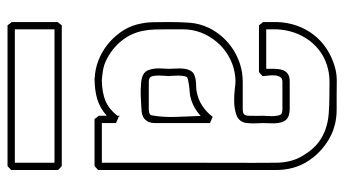

<svg xmlns="http://www.w3.org/2000/svg" viewBox="-224 -689 923 515"><g transform="rotate(90 237.5 -431.5)"><path d="M39.1 -712.9Q40 -741.2 48.8 -766.1Q57.6 -791 73 -811Q88.4 -831.1 110.4 -845.7Q132.3 -860.4 159.7 -868.2Q177.7 -873.5 197.8 -873.3Q217.8 -873 235.8 -873Q254.4 -873 274.2 -873Q293.9 -873 312.5 -868.7Q343.3 -861.3 369.1 -842Q395 -822.8 412.1 -796.4Q424.3 -777.3 430.2 -755.6Q436 -733.9 436 -711.4V-233.4Q433.6 -231 430.9 -228.5Q428.2 -226.1 425.3 -223.6H299.3Q296.9 -226.6 294.9 -229.5Q293 -232.4 290.5 -234.9V-256.3Q269.5 -237.8 245.4 -230.7Q221.2 -223.6 189 -223.6V-224.1Q165 -225.1 142.3 -233.9Q119.6 -242.7 100.3 -257.8Q81.1 -272.9 66.7 -293Q52.2 -313 45.9 -336.4Q40 -358.4 39.6 -379.6Q39.1 -400.9 39.1 -423.3Q39.1 -452.6 41 -479.2Q43 -505.9 55.7 -532.2Q64.5 -549.3 76.9 -564Q89.4 -578.6 104.7 -589.8Q120.1 -601.1 137.9 -608.6Q155.8 -616.2 174.3 -619.1Q181.6 -620.1 186.8 -620.6Q191.9 -621.1 198.7 -621.1H273.4Q283.2 -621.1 286.9 -625.2Q290.5 -629.4 290.5 -638.7Q291 -648.4 290.8 -657.5Q290.5 -666.5 290.5 -675.8Q290.5 -679.2 291 -685.5Q291.5 -691.9 291.5 -699Q291.5 -706.1 290.5 -712.9Q289.6 -719.7 286.6 -724.1Q281.2 -727.5 273.4 -727.5H199.2Q189.9 -727.5 186.3 -721.2Q182.6 -714.8 182.1 -706.1Q181.6 -697.3 182.9 -688.2Q184.1 -679.2 184.1 -674.3Q181.6 -671.9 179 -669.4Q176.3 -667 173.3 -664.6H47.9Q45.4 -667.5 43.5 -670.4Q41.5 -673.3 39.1 -675.8ZM58.6 -684.1H164.6Q164.6 -694.8 164.6 -705.8Q164.6 -716.8 167.2 -726.1Q169.9 -735.4 177 -741.2Q184.1 -747.1 198.7 -747.1H273.4Q280.8 -747.1 288.6 -744.9Q296.4 -742.7 301.8 -736.8Q306.6 -731 308.6 -722.9Q310.5 -714.8 310.8 -706.1Q311 -697.3 310.5 -689Q310.1 -680.7 310.1 -674.3Q310.1 -670.4 310.5 -663.8Q311 -657.2 311 -649.4Q311 -641.6 310.3 -633.8Q309.6 -626 307.1 -620.6Q301.3 -607.9 286.1 -603.3Q271 -598.6 253.7 -598.1Q236.3 -597.7 220.7 -599.6Q205.1 -601.6 198.7 -601.6Q196.3 -601.6 193.6 -601.6Q190.9 -601.6 188 -601.1Q162.6 -599.1 139.9 -588.1Q117.2 -577.1 100.1 -559.8Q83 -542.5 72 -519.8Q61 -497.1 59.1 -471.7Q58.6 -466.8 58.6 -459Q58.6 -451.2 58.6 -443.4Q58.6 -435.5 58.6 -429.4Q58.6 -423.3 58.6 -421.9Q58.6 -402.8 59.1 -386Q59.6 -369.1 62.7 -353.3Q65.9 -337.4 72.8 -322.5Q79.6 -307.6 92.3 -292.5Q104.5 -278.3 120.6 -267.1Q136.7 -255.9 154.8 -249.5Q163.1 -247.1 171.4 -245.8Q179.7 -244.6 188 -243.7Q189.9 -243.2 194.8 -243.2H198.7Q229 -244.1 250.5 -252.9Q272 -261.7 290.5 -284.7V-291Q292.5 -289.1 293.9 -288.1Q297.9 -286.1 302 -284.7Q306.2 -283.2 310.1 -281.2V-243.2H416.5V-473.6Q416.5 -532.7 416.7 -591.6Q417 -650.4 416.5 -709.5Q416.5 -730 411.6 -749.3Q406.7 -768.6 395.5 -785.6Q380.9 -809.6 363.5 -823Q346.2 -836.4 326.4 -843.3Q306.6 -850.1 283.9 -851.8Q261.2 -853.5 235.8 -853.5Q218.8 -853.5 200.9 -853.8Q183.1 -854 166 -850.1Q141.1 -844.2 121.6 -831.1Q102.1 -817.9 88.4 -799.3Q74.7 -780.8 67.1 -758.3Q59.6 -735.8 58.6 -711.4ZM47.9 -135.7H425.3Q428.2 -133.3 430.9 -130.9Q433.6 -128.4 436 -126V0Q433.6 2.4 430.9 4.9Q428.2 7.3 425.3 9.8H47.9Q45.4 6.8 43.5 3.9Q41.5 1 39.1 -1.5V-124.5ZM58.6 -116.2V-9.8H416.5V-116.2ZM310.1 -533.2V-385.3Q310.1 -376.5 307.1 -368.7Q302.2 -358.4 293.5 -354Q284.7 -349.6 273.4 -349.6Q272 -349.6 260 -348.6Q248 -347.7 233.2 -347.4Q218.3 -347.2 203.1 -348.4Q188 -349.6 179.7 -354.5Q171.4 -359.4 168 -368.2Q164.6 -377 163.8 -386.7Q163.1 -396.5 163.8 -406.5Q164.6 -416.5 164.6 -423.3Q164.6 -428.7 164.1 -436Q163.6 -443.4 163.6 -451.4Q163.6 -459.5 164.8 -467Q166 -474.6 169.4 -480.5Q173.3 -487.8 179.9 -490.7Q186.5 -493.7 194.1 -494.9Q201.7 -496.1 209.5 -496.1Q217.3 -496.1 223.6 -497.1Q246.1 -501 262.9 -512Q279.8 -522.9 293.5 -540.5ZM289.6 -377.9Q294.9 -409.7 293.5 -442.6Q292 -475.6 291 -508.3Q279.8 -498 266.8 -491Q253.9 -483.9 238.8 -480.5Q235.8 -479.5 227.8 -479Q219.7 -478.5 210.9 -477.3Q202.1 -476.1 195.1 -474.6Q188 -473.1 186.5 -470.7Q184.1 -466.3 183.3 -458.3Q182.6 -450.2 182.9 -442.1Q183.1 -434.1 183.6 -428Q184.1 -421.9 184.1 -421.9Q184.1 -418.9 183.3 -411.6Q182.6 -404.3 182.6 -396.2Q182.6 -388.2 183.8 -381.1Q185.1 -374 189 -371.6Q191.4 -370.1 194.1 -369.6Q196.8 -369.1 199.2 -369.1H273.4Q278.3 -369.1 283.4 -370.6Q288.6 -372.1 289.6 -377.9Z"/></g></svg>

Font: Preussische VI 9 Linie
Style: Regular
Weight: 400
Designer: Peter Wiegel
Foundry: Peter Wiegel
Version: Version 1.000 2009 initial release